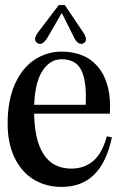

<svg xmlns="http://www.w3.org/2000/svg" viewBox="-20 -719 476 755"><path d="M10 -233Q10 -325 39 -389Q68 -453 116.5 -484.5Q165 -516 222 -516Q318 -516 368.5 -452Q419 -388 412 -272H82V-307H341L316 -287Q321 -362 312 -405.5Q303 -449 281 -467.5Q259 -486 222 -486Q174 -486 144 -435.5Q114 -385 114 -284Q114 -170 151 -113Q188 -56 260 -56Q367 -56 400 -183L420 -179Q399 -80 350 -32Q301 16 222 16Q160 16 112 -13.5Q64 -43 37 -99.5Q10 -156 10 -233ZM129 -591 211 -699H235L307 -592Q318 -576 318 -565Q318 -554 309 -549Q300 -544 290 -549Q280 -554 272 -570L223 -668L166 -570Q156 -554 146.5 -549Q137 -544 128 -549Q118 -555 118 -565.5Q118 -576 129 -591Z"/></svg>

Font: RL Madena Variable
Style: Regular
Weight: 400
Designer: I Kadek Wantara Putra
Foundry: Roughlines ID
Version: Version 1.000;Glyphs 3.1.2 (3151)